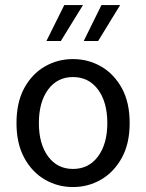

<svg xmlns="http://www.w3.org/2000/svg" viewBox="-20 -735 583 767"><path d="M271.5 12.2Q210.4 12.2 159.2 -17.6Q107.9 -47.4 76.9 -104.5Q45.9 -161.6 45.9 -243.2Q45.9 -326.2 76.9 -383.1Q107.9 -439.9 159.2 -469.5Q210.4 -499 271.5 -499Q332.5 -499 383.8 -469.5Q435.1 -439.9 466.6 -383.1Q498 -326.2 498 -243.2Q498 -161.6 466.6 -104.5Q435.1 -47.4 383.8 -17.6Q332.5 12.2 271.5 12.2ZM271.5 -60.1Q334.5 -60.1 371.6 -110.1Q408.7 -160.2 408.7 -243.2Q408.7 -327.1 371.6 -377.2Q334.5 -427.2 271.5 -427.2Q209 -427.2 172.1 -377.2Q135.3 -327.1 135.3 -243.2Q135.3 -160.2 172.1 -110.1Q209 -60.1 271.5 -60.1ZM165.5 -571.3 236.8 -714.8H311.5L223.1 -571.3ZM314.5 -571.3 385.3 -714.8H460L372.1 -571.3Z"/></svg>

Font: Varta Medium
Style: Regular
Weight: 500
Designer: Joana Correia, Viktoriya Grabowska, Eben Sorkin
Foundry: Sorkin Type Co.
Version: Version 1.004